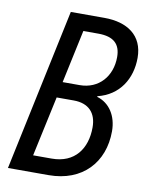

<svg xmlns="http://www.w3.org/2000/svg" viewBox="-81 -774 646 833"><g transform="rotate(10 241.5 -357.0)"><path d="M12 0H191C340 0 429 -98 429 -235C429 -303 395 -355 340 -371V-374C435 -397 483 -476 483 -568C483 -667 412 -714 311 -714H163ZM256 -408H181L231 -642H297C365 -642 395 -613 395 -556C395 -471 340 -408 256 -408ZM192 -73H110L167 -338H242C309 -338 343 -300 343 -237C343 -143 293 -73 192 -73Z"/></g></svg>

Font: Noto Sans Condensed
Style: Italic
Weight: 400
Width: 3
Italic angle: -12°
Designer: Monotype Design Team
Foundry: Monotype Imaging Inc.
Version: Version 2.013